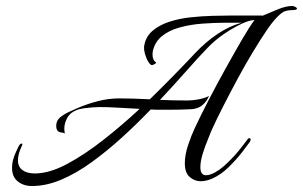

<svg xmlns="http://www.w3.org/2000/svg" viewBox="-20 -597 1013 642"><path d="M87 25Q56 25 36.5 7Q17 -11 21 -47Q22 -60 27.5 -74.5Q33 -89 40 -103Q46 -117 52 -117Q57 -117 53 -109Q40 -82 40 -61Q40 -39 55.5 -28Q71 -17 96 -17Q145 -17 204 -48.5Q263 -80 326 -129.5Q389 -179 447 -233Q408 -235 374 -237Q340 -239 314 -239Q292 -239 261 -235Q230 -231 213 -214Q206 -207 200.5 -193.5Q195 -180 195 -166Q195 -162 195.5 -158.5Q196 -155 197 -151Q193 -153 182.5 -154.5Q172 -156 169 -167Q168 -170 168 -177Q168 -193 180 -203.5Q192 -214 209 -222Q226 -230 240 -236Q273 -250 308 -259Q343 -268 379 -268Q420 -268 481 -265Q528 -311 568 -352Q608 -393 633 -420Q668 -457 707.5 -483.5Q747 -510 788 -521H733Q698 -521 657 -518Q616 -515 580 -505Q544 -495 520 -475Q505 -462 497.5 -445.5Q490 -429 490 -415Q490 -396 501 -389Q502 -389 502 -388.5Q502 -388 502 -388Q502 -385 495 -381.5Q488 -378 485 -380Q475 -387 467.5 -408.5Q460 -430 462 -443Q467 -474 489.5 -493.5Q512 -513 545.5 -524Q579 -535 616.5 -539Q654 -543 688.5 -544Q723 -545 747 -545H856Q858 -545 857 -544Q882 -555 909.5 -566Q937 -577 957 -577Q962 -577 967.5 -574Q973 -571 973 -568Q973 -563 953 -563Q943 -563 932.5 -559.5Q922 -556 905 -538Q891 -524 870 -493Q849 -462 824 -420.5Q799 -379 774 -332.5Q749 -286 726 -241Q703 -196 686 -158Q684 -152 675 -130.5Q666 -109 658 -83.5Q650 -58 650 -38Q650 -11 669 -11Q678 -11 687 -15Q700 -20 714 -30Q728 -40 741 -53Q767 -78 785 -101.5Q803 -125 807 -130Q810 -135 814 -135Q818 -135 818 -130Q818 -127 815 -122Q808 -112 789 -87.5Q770 -63 744.5 -38Q719 -13 690 0Q681 4 671 6.5Q661 9 651 9Q631 9 614.5 -5Q598 -19 598 -51Q598 -80 609.5 -113.5Q621 -147 631 -168Q651 -211 678.5 -264Q706 -317 735.5 -370Q765 -423 790 -466Q815 -509 831 -530Q815 -530 788 -517.5Q761 -505 730.5 -484.5Q700 -464 674 -437Q643 -405 602.5 -359Q562 -313 515 -263Q538 -262 561 -261.5Q584 -261 607 -261Q623 -261 642.5 -264.5Q662 -268 679 -276Q679 -276 673.5 -265.5Q668 -255 655.5 -244.5Q643 -234 622 -232Q603 -231 584 -230.5Q565 -230 546 -230Q530 -230 514.5 -230Q499 -230 484 -231Q438 -183 388 -137.5Q338 -92 287 -55Q236 -18 185.5 3.5Q135 25 87 25Z"/></svg>

Font: Italianno
Style: Regular
Weight: 400
Designer: Robert E. Leuschke
Foundry: Robert E. Leuschke
Version: Version 1.100; ttfautohint (v1.8.3)